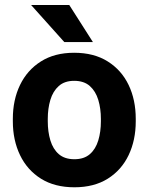

<svg xmlns="http://www.w3.org/2000/svg" viewBox="-20 -753 606 782"><path d="M32.3 -268.9Q32.3 -346.2 61.6 -406.9Q90.9 -467.6 146.7 -502.8Q202.4 -538.1 282 -538.1Q362.6 -538.1 418.7 -502.8Q474.8 -467.6 503.9 -406.9Q532.9 -346.2 532.9 -268.9V-258.9Q532.9 -182.1 503.9 -121.2Q474.8 -60.3 418.9 -25.2Q363.1 9.8 283 9.8Q202.9 9.8 146.9 -25.2Q90.9 -60.3 61.6 -121.2Q32.3 -182.1 32.3 -258.9ZM174.6 -258.9Q174.6 -216.3 185.2 -181.1Q195.8 -145.9 219.5 -125.2Q243.3 -104.5 283 -104.5Q322.3 -104.5 346 -125.2Q369.7 -145.9 380.3 -181.1Q390.9 -216.3 390.9 -258.9V-268.9Q390.9 -310.9 380.3 -346.1Q369.7 -381.3 345.9 -402.6Q322.1 -423.8 282 -423.8Q243 -423.8 219.3 -402.6Q195.6 -381.3 185.1 -346.1Q174.6 -310.9 174.6 -268.9ZM358.4 -581.7H241.9L106.6 -732.7H262.1Z"/></svg>

Font: Heebo
Style: Regular
Weight: 400
Designer: Oded Ezer
Foundry: Ezer Type House
Version: Version 3.100